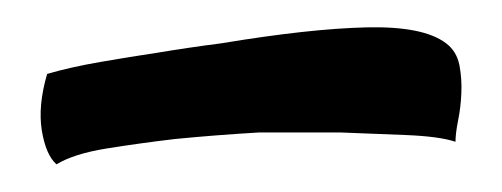

<svg xmlns="http://www.w3.org/2000/svg" viewBox="-20 -358 369 141"><path d="M307.6 -326.2Q315.4 -320.3 317.4 -310.1Q319.3 -299.8 318.8 -289.6Q318.4 -279.3 316.4 -269.5Q314.5 -259.8 314.5 -253.9Q302.7 -257.8 278.8 -258.8Q254.9 -259.8 230.5 -260.7H169.9Q137.7 -258.8 108.4 -255.9Q83 -252.9 58.6 -249Q34.2 -245.1 21.5 -237.3Q13.7 -244.1 10.7 -262.2Q7.8 -280.3 14.6 -303.7Q31.2 -308.6 53.7 -312.5Q76.2 -316.4 95.7 -319.3Q119.1 -323.2 142.6 -326.2Q207 -336.9 249 -337.9Q291 -338.9 307.6 -326.2Z"/></svg>

Font: Rancho
Style: Regular
Weight: 400
Designer: Font Diner, Inc
Foundry: Font Diner, Inc
Version: Version 1.000